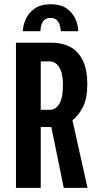

<svg xmlns="http://www.w3.org/2000/svg" viewBox="-20 -906 490 926"><path d="M57 0V-700H231.5Q277.5 -700 316 -681Q354.5 -662 377.8 -617.8Q401 -573.5 401 -498.5Q401 -431 379.8 -389.5Q358.5 -348 329.5 -326L402 0H287.5L227.5 -293.5H176.5V0ZM176.5 -376.5H220.5Q249 -376.5 266.2 -405.2Q283.5 -434 283.5 -497.5Q283.5 -554 265.5 -582Q247.5 -610 219 -610H176.5ZM224.5 -885.5Q273.5 -885.5 302.8 -864.2Q332 -843 344.8 -812.5Q357.5 -782 357.5 -755.5H273Q273 -765 269.5 -780.2Q266 -795.5 255.5 -807.5Q245 -819.5 223.5 -819.5Q202 -819.5 191.5 -807.5Q181 -795.5 178 -780.2Q175 -765 175 -755.5H90.5Q90.5 -782 103.8 -812.5Q117 -843 146.5 -864.2Q176 -885.5 224.5 -885.5Z"/></svg>

Font: Trispace Condensed Medium
Style: Regular
Weight: 500
Width: 3
Designer: Tyler Finck
Foundry: Etcetera Type Company
Version: Version 1.210; ttfautohint (v1.8.3)